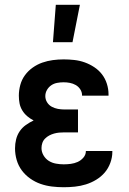

<svg xmlns="http://www.w3.org/2000/svg" viewBox="-20 -777 540 805"><path d="M247 8Q222 8 197.5 5Q173 2 150 -6Q127 -14 106.5 -28.5Q86 -43 71.5 -62.5Q57 -82 50 -106Q43 -130 43 -155Q43 -174 47.5 -192.5Q52 -211 62.5 -226.5Q73 -242 88.5 -253Q104 -264 121 -272Q107 -279 94.5 -289.5Q82 -300 73.5 -314Q65 -328 62 -343.5Q59 -359 59 -376Q59 -398 65 -420.5Q71 -443 84.5 -461.5Q98 -480 117 -493.5Q136 -507 157.5 -514.5Q179 -522 201.5 -525Q224 -528 247 -528Q269 -528 291.5 -525.5Q314 -523 335 -515.5Q356 -508 375 -495.5Q394 -483 407.5 -465.5Q421 -448 428 -426Q435 -404 435 -382V-376H324V-378Q324 -391 316.5 -402.5Q309 -414 297.5 -420.5Q286 -427 273 -429.5Q260 -432 247 -432Q233 -432 219.5 -429.5Q206 -427 195 -419.5Q184 -412 177 -400Q170 -388 170 -374Q170 -360 177.5 -348Q185 -336 197 -329.5Q209 -323 222.5 -320.5Q236 -318 250 -318H307V-222H250Q239 -222 228 -221Q217 -220 206.5 -217Q196 -214 186.5 -209Q177 -204 169 -196Q161 -188 157.5 -177.5Q154 -167 154 -156Q154 -140 162.5 -125.5Q171 -111 184.5 -102.5Q198 -94 214.5 -91Q231 -88 247 -88Q262 -88 277 -90Q292 -92 305.5 -98Q319 -104 329.5 -116Q340 -128 340 -143V-144H451V-140Q451 -117 442.5 -94Q434 -71 419 -53.5Q404 -36 383.5 -23.5Q363 -11 340.5 -4Q318 3 294.5 5.5Q271 8 247 8ZM202 -600 214 -757H315L284 -600Z"/></svg>

Font: Iosevka
Style: Bold
Weight: 700
Monospace: yes
Designer: Belleve Invis
Foundry: Belleve Invis
Version: Version 32.5.0; ttfautohint (v1.8.4)